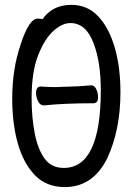

<svg xmlns="http://www.w3.org/2000/svg" viewBox="-20 -739 540 783"><path d="M244.1 23.9Q169.9 23.9 123 -23.9Q76.2 -71.8 53 -152.8Q29.8 -233.9 29.8 -336.9Q29.8 -457 64 -557.1Q98.1 -663.1 133.8 -663.1Q149.9 -663.1 152.8 -660.2Q193.8 -719.2 271 -719.2Q336.9 -719.2 380.9 -672.1Q424.8 -625 448 -544.9Q471.2 -464.8 471.2 -362.8Q471.2 -209 417 -92.8Q358.9 23.9 244.1 23.9ZM240.2 -54.2Q391.1 -54.2 391.1 -371.1Q391.1 -485.8 361.8 -562Q331.1 -645 267.1 -645Q233.9 -645 198 -613Q162.1 -581.1 135.5 -513.4Q108.9 -445.8 108.9 -338.9Q108.9 -259.8 121.8 -194.3Q134.8 -128.9 162.4 -91.6Q189.9 -54.2 240.2 -54.2ZM159.2 -309.1Q143.1 -309.1 135 -326.7Q127 -344.2 127 -358.9Q127 -386.2 146 -386.2Q173.8 -383.8 205.1 -383.8L301.8 -387.2L352.1 -391.1Q365.2 -391.1 372.6 -375.5Q379.9 -359.9 379.9 -341.8Q379.9 -317.9 360.8 -317.9Q240.2 -317.9 159.2 -309.1Z"/></svg>

Font: LXGW WenKai Mono GB Screen
Style: Regular
Weight: 400
Monospace: yes
Designer: LXGW / Fontworks Inc.
Foundry: LXGW / Fontworks Inc.
Version: Version 1.510;January 18,2025